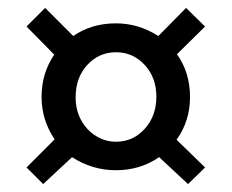

<svg xmlns="http://www.w3.org/2000/svg" viewBox="-20 -582 585 485"><path d="M47 -515 117 -444Q85 -397 85 -337Q85 -279 118 -230L47 -159L89 -117L162 -185Q213 -152 273 -152Q334 -152 382 -185L455 -117L498 -159L426 -229Q460 -276 460 -337Q460 -399 427 -445L498 -515L450 -562L380 -491Q330 -523 273 -523Q211 -523 165 -491L94 -562ZM273 -450Q316 -450 345.5 -418Q375 -386 375 -338Q375 -289 345.5 -256.5Q316 -224 273 -224Q252 -224 233.5 -232.5Q215 -241 201 -256Q171 -289 171 -336Q171 -386 200.5 -418Q230 -450 273 -450Z"/></svg>

Font: RT Raleway SemiBold
Style: Regular
Weight: 400
Designer: Matt McInerney, Pablo Impallari, Rodrigo Fuenzalida — Edited by Milan Moffatt in April 2016
Foundry: Matt McInerney, Pablo Impallari, Rodrigo Fuenzalida — Edited by Milan Moffatt in April 2016
Version: Version 3.001